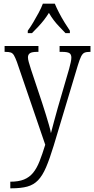

<svg xmlns="http://www.w3.org/2000/svg" viewBox="-20 -786 512 1044"><path d="M36 202Q81 202 110.5 190Q140 178 160 153.5Q180 129 195 91Q210 53 226 1L72 -449Q63 -473 56 -485Q49 -497 38.5 -500.5Q28 -504 8 -504H5V-536H189V-504H183Q153 -504 142.5 -496.5Q132 -489 132 -474Q132 -464 136.5 -448Q141 -432 149 -407L209 -227Q220 -194 229.5 -162.5Q239 -131 246.5 -105.5Q254 -80 257 -62Q264 -90 273.5 -124.5Q283 -159 294 -199L356 -412Q361 -431 364.5 -446.5Q368 -462 368 -473Q368 -490 357.5 -497Q347 -504 316 -504H304V-536H472V-504H469Q450 -504 439.5 -499.5Q429 -495 421 -479Q413 -463 403 -430L272 6Q250 78 230.5 123.5Q211 169 187 194Q163 219 128.5 228.5Q94 238 41 238H36ZM131 -619Q145 -638 160.5 -664Q176 -690 190.5 -717Q205 -744 213 -766H278Q287 -744 301 -717Q315 -690 331 -664Q347 -638 360 -619V-606H336Q319 -624 302.5 -641Q286 -658 272 -676.5Q258 -695 246 -716Q233 -695 218.5 -676.5Q204 -658 188 -641Q172 -624 154 -606H131Z"/></svg>

Font: Noto Serif Ethiopic Condensed Light
Style: Regular
Weight: 300
Width: 3
Designer: Monotype Design Team
Foundry: Monotype Imaging Inc.
Version: Version 2.102